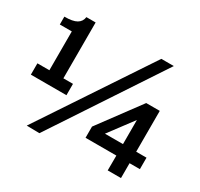

<svg xmlns="http://www.w3.org/2000/svg" viewBox="-156 -948 1203 1152"><g transform="rotate(30 446.0 -372.0)"><path d="M21 -353H104V-622H21V-676.5Q78.5 -676 105.8 -692Q133 -708 137 -740H201V-353H267.5V-274.5H21ZM241 4 152.5 2.5 651.5 -748H738ZM799.5 -473V-190H871V-110.5H799.5V-7.5H707.5L708 -110.5H494.5V-188L705.5 -473ZM708 -190V-357L583 -190Z"/></g></svg>

Font: 1883 Sans
Style: Bold
Weight: 700
Designer: 1883 Sans project is a fork of Public Sans.
Version: Version 1.009